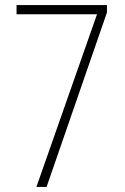

<svg xmlns="http://www.w3.org/2000/svg" viewBox="-20 -734 492 754"><path d="M123 0 361 -678H45V-714H400V-685L163 0Z"/></svg>

Font: Noto Sans Khmer Condensed ExtraLight
Style: Regular
Weight: 200
Width: 3
Designer: Danh Hong and the Monotype Design Team
Foundry: Monotype Imaging Inc.
Version: Version 2.004; ttfautohint (v1.8.4.7-5d5b)